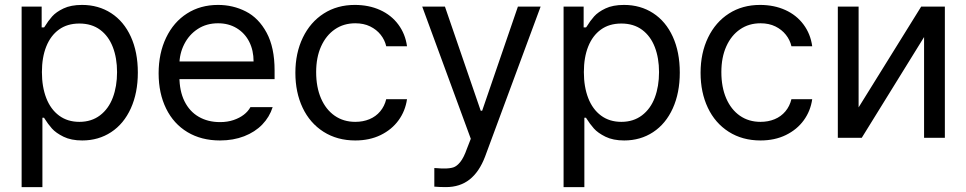

<svg xmlns="http://www.w3.org/2000/svg" viewBox="-20 -557 3906 776"><path d="M67.4 -530.3H148.4V-446.3H158.2L161.1 -450.2Q174.8 -472.7 190.9 -490.7Q207 -508.8 236.8 -522.9Q266.6 -537.1 311.5 -537.1Q377.9 -537.1 429.2 -503.9Q480.5 -470.7 508.8 -408.7Q537.1 -346.7 537.1 -263.7Q537.1 -181.6 508.8 -119.1Q480.5 -56.6 429.2 -22.9Q377.9 10.7 312.5 10.7Q267.6 10.7 236.8 -4.4Q206.1 -19.5 189.9 -37.6Q173.8 -55.7 159.2 -79.1L158.2 -81.1H151.4V199.2H67.4ZM300.8 -64.5Q349.6 -64.5 384.3 -90.8Q418.9 -117.2 436 -162.6Q453.1 -208 453.1 -265.6Q453.1 -322.3 436 -366.7Q418.9 -411.1 384.8 -436.5Q350.6 -461.9 300.8 -461.9Q252 -461.9 218.3 -437.5Q184.6 -413.1 167 -369.1Q149.4 -325.2 149.4 -265.6Q149.4 -206.1 167 -160.6Q184.6 -115.2 218.8 -89.8Q252.9 -64.5 300.8 -64.5Z M621.1 -260.7Q621.1 -341.8 651.4 -404.8Q681.6 -467.8 735.8 -502.4Q790 -537.1 861.3 -537.1Q921.9 -537.1 973.6 -510.7Q1025.4 -484.4 1057.6 -424.8Q1089.8 -365.2 1089.8 -272.5V-237.3H679.7V-308.6H1004.9Q1004.9 -353.5 987.3 -388.2Q969.7 -422.9 937 -442.9Q904.3 -462.9 861.3 -462.9Q814.5 -462.9 779.3 -439.9Q744.1 -417 724.6 -378.4Q705.1 -339.8 705.1 -295.9V-248Q705.1 -189.5 725.6 -147.9Q746.1 -106.4 783.2 -85Q820.3 -63.5 869.1 -63.5Q899.4 -63.5 923.8 -71.8Q948.2 -80.1 965.3 -93.3Q982.4 -106.4 992.2 -124H1082Q1069.3 -84 1040 -53.7Q1010.7 -23.4 966.8 -6.3Q922.9 10.7 869.1 10.7Q793.9 10.7 737.8 -22.9Q681.6 -56.6 651.4 -118.2Q621.1 -179.7 621.1 -260.7Z M1173.8 -262.7Q1173.8 -342.8 1204.1 -405.3Q1234.4 -467.8 1288.6 -502.4Q1342.8 -537.1 1414.1 -537.1Q1470.7 -537.1 1516.1 -516.6Q1561.5 -496.1 1589.8 -458Q1618.2 -419.9 1625 -370.1H1541Q1535.2 -395.5 1518.6 -416.5Q1502 -437.5 1476.1 -450.2Q1450.2 -462.9 1416 -462.9Q1369.1 -462.9 1333.5 -438.5Q1297.9 -414.1 1277.8 -369.6Q1257.8 -325.2 1257.8 -265.6Q1257.8 -205.1 1277.3 -159.7Q1296.9 -114.3 1332.5 -89.4Q1368.2 -64.5 1416 -64.5Q1447.3 -64.5 1473.1 -75.2Q1499 -85.9 1516.6 -106.9Q1534.2 -127.9 1541 -156.2H1625Q1618.2 -108.4 1590.8 -70.8Q1563.5 -33.2 1518.6 -11.2Q1473.6 10.7 1416 10.7Q1342.8 10.7 1287.6 -24.4Q1232.4 -59.6 1203.1 -121.6Q1173.8 -183.6 1173.8 -262.7Z M1735.4 197.3V122.1L1751 123Q1758.8 124 1776.4 124Q1797.9 124 1812 119.6Q1826.2 115.2 1840.3 97.7Q1854.5 80.1 1867.2 43.9L1882.8 3.9L1686.5 -530.3H1778.3L1922.9 -109.4H1928.7L2073.2 -530.3H2165L1940.4 76.2Q1917 137.7 1877.9 168.5Q1838.9 199.2 1782.2 199.2Q1756.8 199.2 1735.4 197.3Z M2257.8 -530.3H2338.9V-446.3H2348.6L2351.6 -450.2Q2365.2 -472.7 2381.3 -490.7Q2397.5 -508.8 2427.2 -522.9Q2457 -537.1 2502 -537.1Q2568.4 -537.1 2619.6 -503.9Q2670.9 -470.7 2699.2 -408.7Q2727.5 -346.7 2727.5 -263.7Q2727.5 -181.6 2699.2 -119.1Q2670.9 -56.6 2619.6 -22.9Q2568.4 10.7 2502.9 10.7Q2458 10.7 2427.2 -4.4Q2396.5 -19.5 2380.4 -37.6Q2364.3 -55.7 2349.6 -79.1L2348.6 -81.1H2341.8V199.2H2257.8ZM2491.2 -64.5Q2540 -64.5 2574.7 -90.8Q2609.4 -117.2 2626.5 -162.6Q2643.6 -208 2643.6 -265.6Q2643.6 -322.3 2626.5 -366.7Q2609.4 -411.1 2575.2 -436.5Q2541 -461.9 2491.2 -461.9Q2442.4 -461.9 2408.7 -437.5Q2375 -413.1 2357.4 -369.1Q2339.8 -325.2 2339.8 -265.6Q2339.8 -206.1 2357.4 -160.6Q2375 -115.2 2409.2 -89.8Q2443.4 -64.5 2491.2 -64.5Z M2811.5 -262.7Q2811.5 -342.8 2841.8 -405.3Q2872.1 -467.8 2926.3 -502.4Q2980.5 -537.1 3051.8 -537.1Q3108.4 -537.1 3153.8 -516.6Q3199.2 -496.1 3227.5 -458Q3255.9 -419.9 3262.7 -370.1H3178.7Q3172.9 -395.5 3156.2 -416.5Q3139.6 -437.5 3113.8 -450.2Q3087.9 -462.9 3053.7 -462.9Q3006.8 -462.9 2971.2 -438.5Q2935.5 -414.1 2915.5 -369.6Q2895.5 -325.2 2895.5 -265.6Q2895.5 -205.1 2915 -159.7Q2934.6 -114.3 2970.2 -89.4Q3005.9 -64.5 3053.7 -64.5Q3085 -64.5 3110.8 -75.2Q3136.7 -85.9 3154.3 -106.9Q3171.9 -127.9 3178.7 -156.2H3262.7Q3255.9 -108.4 3228.5 -70.8Q3201.2 -33.2 3156.2 -11.2Q3111.3 10.7 3053.7 10.7Q2980.5 10.7 2925.3 -24.4Q2870.1 -59.6 2840.8 -121.6Q2811.5 -183.6 2811.5 -262.7Z M3703.1 -530.3H3798.8V0H3714.8V-407.2L3462.9 0H3366.2V-530.3H3450.2V-123Z"/></svg>

Font: Pretendard GOV Variable
Style: Regular
Weight: 400
Designer: Base glyphs from Inter by Rasmus Andersson; Hangul glyphs from Noto Sans CJK(Source Han Sans) by Jang Soo-young and Kang
Foundry: Kil Hyung-jin
Version: Version 1.307;Glyphs 3.2 (3192)